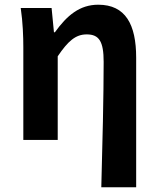

<svg xmlns="http://www.w3.org/2000/svg" viewBox="-20 -594 671 815"><path d="M410 201H558V-349C558 -490 513 -574 397 -574C318 -574 264 -528 213 -457H209L199 -560H68C77 -499 79 -437 79 -393V0H225V-355C269 -420 301 -448 348 -448C401 -448 420 -418 420 -331C420 -193 415 25 410 201Z"/></svg>

Font: Spoqa Han Sans Neo Bold
Style: Bold
Weight: 700
Designer: [Spoqa Han Sans Neo] Dong-huui Kim  Younghwa Kang  Yujin Lee  [Noto Sans] Ryoko NISHIZUKA  (kana & ideographs); Paul D. 
Foundry: Spoqa (http://www.spoqa-han-sans.com)
Version: Version 1.100;hotconv 1.0.109;makeotfexe 2.5.65596